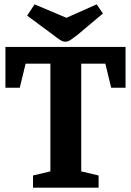

<svg xmlns="http://www.w3.org/2000/svg" viewBox="-20 -864 603 884"><path d="M132 0V-56L212 -75V-571H98L71 -460H5V-648H558V-460H492L465 -571H354V-75L434 -56V0ZM280 -672Q270 -672 257 -680Q244 -688 228 -701L105 -792L139 -844L286 -782L425 -844L454 -802L335 -702Q318 -689 305.5 -680.5Q293 -672 280 -672Z"/></svg>

Font: Faustina
Style: Bold
Weight: 700
Designer: Alfonso Garcia
Foundry: http://www.omnibus-type.com
Version: Version 1.200